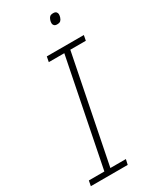

<svg xmlns="http://www.w3.org/2000/svg" viewBox="-222 -937 811 997"><g transform="rotate(-30 184.0 -438.0)"><path d="M7 0 13 -31H106L233 -667H140L146 -698H368L362 -667H269L142 -31H235L228 0ZM276 -815Q264 -815 258.5 -821Q253 -827 253 -835Q253 -844 256 -853Q260 -865 266.5 -870.5Q273 -876 287 -876Q299 -876 304.5 -870Q310 -864 310 -856Q310 -847 307 -838Q303 -826 296.5 -820.5Q290 -815 276 -815Z"/></g></svg>

Font: IBM Plex Sans Cond ExtLt
Style: Italic
Weight: 200
Width: 3
Italic angle: -11°
Designer: Mike Abbink, Paul van der Laan, Pieter van Rosmalen
Foundry: Bold Monday
Version: Version 1.3